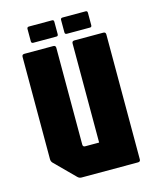

<svg xmlns="http://www.w3.org/2000/svg" viewBox="-118 -872 773 953"><g transform="rotate(-15 268.5 -396.0)"><path d="M181.5 0Q170 0 161.5 -8.5L61.5 -108.5Q53.5 -116.5 53.5 -128.5V-654Q53.5 -666.5 66 -666.5H214.5Q227 -666.5 227 -654V-157Q227 -145 239 -145H310.5V-654Q310.5 -666.5 323 -666.5H471.5Q484 -666.5 484 -654V-12.5Q484 0 471.5 0ZM123 -708Q113 -708 113 -718V-781.5Q113 -791.5 123 -791.5H242Q251 -791.5 251 -781.5V-718Q251 -708 242 -708ZM295.5 -708Q285.5 -708 285.5 -718V-781.5Q285.5 -791.5 295.5 -791.5H414.5Q423.5 -791.5 423.5 -781.5V-718Q423.5 -708 414.5 -708Z"/></g></svg>

Font: Jaro 24pt
Style: Regular
Weight: 400
Designer: Agyei Archer, Celine Hurka, Mirko Velimirović
Version: Version 1.000